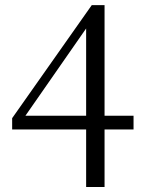

<svg xmlns="http://www.w3.org/2000/svg" viewBox="-20 -743 566 763"><path d="M322.3 0V-228.5H28.3V-273.4L344.7 -722.7H395.5V-283.2H510.7V-228.5H395.5V0ZM81.1 -283.2H322.3V-629.9Z"/></svg>

Font: Bpmf GenYo Min R
Style: R
Weight: 400
Foundry: But Ko
Version: Version 1.320